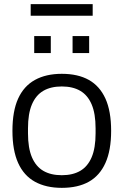

<svg xmlns="http://www.w3.org/2000/svg" viewBox="-20 -894 596 926"><path d="M278 12Q202 12 148.5 -17.5Q95 -47 67.5 -108Q40 -169 40 -263Q40 -358 67.5 -418.5Q95 -479 148.5 -508.5Q202 -538 278 -538Q356 -538 408.5 -508.5Q461 -479 488.5 -418.5Q516 -358 516 -263Q516 -169 488.5 -108Q461 -47 408.5 -17.5Q356 12 278 12ZM278 -49Q331 -49 367 -70Q403 -91 422 -135.5Q441 -180 441 -251V-275Q441 -346 422 -390.5Q403 -435 367 -456Q331 -477 278 -477Q225 -477 189 -456Q153 -435 134 -390.5Q115 -346 115 -275V-251Q115 -180 134 -135.5Q153 -91 189 -70Q225 -49 278 -49ZM145 -638V-720H225V-638ZM330 -638V-720H410V-638ZM128 -818V-874H427V-818Z"/></svg>

Font: Archivo SemiBold Light
Style: Regular
Weight: 300
Version: Version 2.001